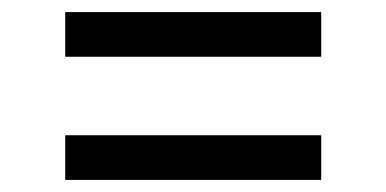

<svg xmlns="http://www.w3.org/2000/svg" viewBox="-20 -499 640 318"><path d="M88 -405V-479H512V-405ZM512 -201H88V-275H512Z"/></svg>

Font: Nova Nerd Font
Style: Regular
Weight: 400
Designer: Belleve Invis
Foundry: Belleve Invis
Version: Version 24.1.4; ttfautohint (v1.8.4);Nerd Fonts 3.1.1